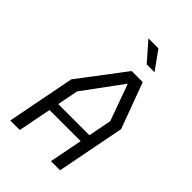

<svg xmlns="http://www.w3.org/2000/svg" viewBox="-270 -1051 1160 1160"><g transform="rotate(45 310.0 -470.5)"><path d="M48 0H129.5L171 -212.5H437L395.5 0H473.5L558.5 -436.5L450 -730H355.5L133 -436.5ZM183 -275 209 -409.5 393 -659.5 478 -424 449 -275ZM287.5 -941 391 -822.5H458L373 -941Z"/></g></svg>

Font: Monaspace Krypton Light
Style: Italic
Weight: 300
Italic angle: -11°
Designer: Riley Cran & the Lettermatic Team
Foundry: Lettermatic
Version: Version 1.101 (Monaspace Krypton)